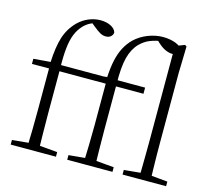

<svg xmlns="http://www.w3.org/2000/svg" viewBox="-113 -949 1206 1086"><g transform="rotate(15 490.5 -405.5)"><path d="M37 0V-27L154 -38H176L302 -27V0ZM131 0Q133 -56 134 -113Q135 -170 135 -226V-472H35V-502L158 -512L134 -500V-504Q138 -599 156.5 -656.5Q175 -714 218 -757Q246 -784 279.5 -797.5Q313 -811 347 -811Q381 -811 406.5 -798.5Q432 -786 439 -764Q438 -750 427 -740Q416 -730 397 -730Q380 -730 364 -739Q348 -748 326 -766L299 -788V-798H338V-789Q314 -787 294 -777Q274 -767 256 -749Q233 -725 219 -691.5Q205 -658 199.5 -607.5Q194 -557 196 -482V-226Q196 -170 197 -113Q198 -56 199 0ZM166 -472V-508H477V-472ZM368 0V-27L485 -38H507L633 -27V0ZM462 0Q464 -56 465.5 -113Q467 -170 467 -226V-472H367V-502L489 -512L465 -500Q468 -565 478 -610Q488 -655 505.5 -687.5Q523 -720 548 -745Q582 -777 626 -794Q670 -811 713 -811Q753 -811 786.5 -798.5Q820 -786 827 -764Q826 -751 815.5 -741.5Q805 -732 787 -732Q768 -732 746.5 -741.5Q725 -751 702 -772L685 -788V-799H714V-787Q675 -781 644.5 -769Q614 -757 588 -731Q555 -698 540 -642Q525 -586 527 -484V-226Q527 -170 528 -113Q529 -56 530 0ZM497 -472V-508H688V-472ZM692 0V-27L809 -38H830L947 -27V0ZM787 0Q788 -30 788.5 -69Q789 -108 789.5 -149.5Q790 -191 790 -226V-779L844 -800L854 -793L850 -637V-226Q850 -191 850.5 -149.5Q851 -108 852 -69Q853 -30 854 0Z"/></g></svg>

Font: Noto Serif JP ExtraLight
Style: Regular
Weight: 200
Designer: Ryoko NISHIZUKA  (kana & ideographs); Frank Grießhammer (Latin, Greek & Cyrillic); Wenlong ZHANG  (bopomofo); Sandoll Co
Foundry: Adobe
Version: Version 2.002-H1;hotconv 1.1.0;makeotfexe 2.6.0